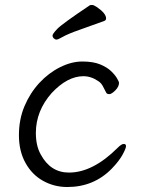

<svg xmlns="http://www.w3.org/2000/svg" viewBox="-20 -733 570 771"><path d="M250 18Q198 18 153.5 -6.5Q109 -31 82.5 -78.5Q56 -126 56 -190Q56 -254 78.5 -307Q101 -360 138 -400Q175 -440 221 -463Q267 -486 310.5 -486Q354 -486 382 -474.5Q410 -463 426.5 -447Q443 -431 450.5 -417.5Q458 -404 458 -401Q458 -385 443 -370Q428 -355 419 -355Q410 -355 407 -360Q400 -374 393 -387Q386 -400 375 -407Q346 -427 315 -427Q251 -427 188 -360Q124 -288 124 -199Q124 -147 144 -112Q183 -40 257 -40Q353 -40 453 -140Q468 -155 477 -155Q486 -155 486 -146Q486 -137 472 -111.5Q458 -86 429 -56Q357 18 250 18ZM399 -649Q350 -631 301.5 -614Q253 -597 233 -585.5Q213 -574 207 -574Q201 -574 196 -579Q191 -584 191 -590.5Q191 -597 210 -617Q229 -637 341 -712Q343 -713 350 -713Q357 -713 370 -704Q406 -679 406 -659Q406 -652 399 -649Z"/></svg>

Font: LXGW WenKai TC
Style: Regular
Weight: 400
Designer: LXGW / Fontworks Inc.
Foundry: LXGW / Fontworks Inc.
Version: Version 1.330